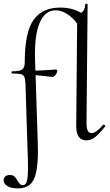

<svg xmlns="http://www.w3.org/2000/svg" viewBox="-57 -768 609 1063"><path d="M517 -78Q520 -78 523.5 -74.5Q527 -71 526 -69Q494 -28 470.5 -9.5Q447 9 421 9Q365 9 365 -70L370 -637Q350 -667 317 -689Q284 -711 251 -711Q192 -711 162.5 -641.5Q133 -572 137 -439L139 -377Q185 -378 251 -383Q260 -383 260 -374Q259 -364 249.5 -352Q240 -340 229 -342Q220 -343 193 -346.5Q166 -350 140 -352L152 21Q153 38 153 68Q153 146 142 191Q131 236 107 255.5Q83 275 42 275Q5 275 -15.5 262.5Q-36 250 -37 232Q-37 218 -28.5 209.5Q-20 201 -3 201Q14 201 22.5 208.5Q31 216 40 232Q47 244 53 250.5Q59 257 70 257Q85 257 91.5 236.5Q98 216 98 156Q98 115 95 47L84 -306Q82 -333 77 -343.5Q72 -354 58.5 -357.5Q45 -361 11 -361Q7 -361 6.5 -367Q6 -373 10 -373Q52 -373 66 -383.5Q80 -394 80 -423Q80 -589 128.5 -657.5Q177 -726 276 -726Q342 -726 392 -697Q414 -710 415 -744Q415 -746 417 -747Q419 -748 421 -748Q423 -748 425.5 -746.5Q428 -745 428 -743L422 -89Q422 -59 428.5 -45Q435 -31 450 -31Q475 -31 514 -77Q515 -78 517 -78Z"/></svg>

Font: Cormorant Upright
Style: Regular
Weight: 400
Designer: Christian Thalmann (Catharsis Fonts)
Foundry: Catharsis Fonts
Version: Version 3.302